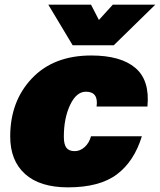

<svg xmlns="http://www.w3.org/2000/svg" viewBox="-20 -793 689 827"><path d="M373 -554Q500 -554 563 -500.5Q626 -447 615 -334H396Q405 -398 350 -398Q309 -398 282 -341Q255 -284 255 -204Q255 -171 266 -156.5Q277 -142 302 -142Q325 -142 344.5 -159.5Q364 -177 372 -206H591Q558 -98 483.5 -42Q409 14 273 14Q152 14 88 -43.5Q24 -101 24 -205Q24 -357 117.5 -455.5Q211 -554 373 -554ZM188 -773H372L406 -707L466 -773H649L470 -598H293Z"/></svg>

Font: Nacelle Black
Style: Italic
Weight: 900
Italic angle: -12°
Designer: Sora Sagano
Foundry: Sora Sagano
Version: Version 1.000;FEAKit 1.0